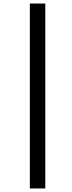

<svg xmlns="http://www.w3.org/2000/svg" viewBox="-20 -878 409 1093"><path d="M149.9 194.8V-857.9H237.8V194.8Z"/></svg>

Font: PlayfairDisplay-BoldItalic
Style: Bold Italic
Weight: 700
Italic angle: -14.9847°
Designer: Claus Eggers Sørensen
Foundry: Claus Eggers Sørensen
Version: Version 1.002;PS 001.002;hotconv 1.0.70;makeotf.lib2.5.58329